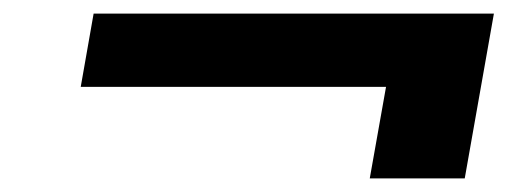

<svg xmlns="http://www.w3.org/2000/svg" viewBox="-20 -458 748 283"><path d="M708 -438 665 -195H525L549 -330H99L118 -438Z"/></svg>

Font: Fz Poppins SemBd
Style: Italic
Weight: 600
Italic angle: -10°
Designer: Ninad Kale (Devanagari), Jonny Pinhorn (Latin)
Foundry: Indian Type Foundry
Version: Vit hóa bi Vntype.Com & FontZin.Com